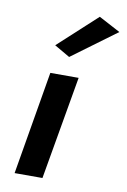

<svg xmlns="http://www.w3.org/2000/svg" viewBox="-84 -791 556 842"><g transform="rotate(10 193.5 -370.0)"><path d="M387 -689 189 -543 120 -583 291 -740ZM120 -460H246L166 0H42Z"/></g></svg>

Font: Jost* 600 Semi
Style: Italic
Weight: 600
Italic angle: -10°
Version: Version 3.500